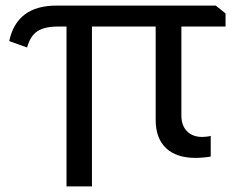

<svg xmlns="http://www.w3.org/2000/svg" viewBox="-20 -560 853 687"><path d="M218 -465H187Q139 -465 113.5 -448Q88 -431 77 -390L13 -413Q40 -540 182 -540H752L787 -512V-465H629V-147Q629 -111 649 -90.5Q669 -70 704 -70Q709 -70 719 -71Q729 -72 734 -74V0Q726 2 708.5 3.5Q691 5 680 5Q611 5 574 -30Q537 -65 537 -131V-465H309V107H218Z"/></svg>

Font: Encode Sans Wide
Style: Regular
Weight: 400
Designer: Pablo Impallari, Andres Torresi
Foundry: Pablo Impallari, Andres Torresi
Version: Version 1.000; ttfautohint (v1.00) -l 8 -r 50 -G 200 -x 14 -